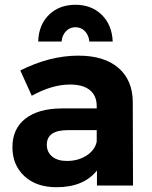

<svg xmlns="http://www.w3.org/2000/svg" viewBox="-20 -777 636 804"><path d="M238 -603H140Q142 -673 185 -715Q228 -757 296 -757Q363 -757 406 -715Q449 -673 452 -603H354Q352 -629 336 -646Q320 -663 296 -663Q272 -663 256 -646Q240 -629 238 -603ZM537 0H386V-63Q330 7 217 7Q132 7 82 -39.5Q32 -86 32 -161Q32 -237 85.5 -279.5Q139 -322 237 -323H385V-333Q385 -376 356.5 -399.5Q328 -423 273 -423Q198 -423 113 -376L65 -482Q189 -544 308 -544Q416 -544 475.5 -493Q535 -442 536 -351ZM260 -103Q308 -103 343 -126Q378 -149 385 -184V-232H264Q176 -232 176 -171Q176 -140 198.5 -121.5Q221 -103 260 -103Z"/></svg>

Font: Montserrat-Arabic SemiBold
Style: Regular
Weight: 600
Designer: Mohamed Gaber
Foundry: Kief Type Foundry
Version: Version 5.008;PS 005.008;hotconv 1.0.88;makeotf.lib2.5.64775